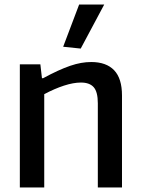

<svg xmlns="http://www.w3.org/2000/svg" viewBox="-20 -822 619 842"><path d="M257 -617 327 -802H437L334 -609ZM67 -540H157L164 -479H169Q204 -498 233.5 -511.5Q263 -525 288 -533.5Q313 -542 335.5 -546Q358 -550 380 -550Q446 -550 480.5 -514Q515 -478 515 -403V0H409V-369Q409 -419 391 -439.5Q373 -460 335 -460Q302 -460 260.5 -446.5Q219 -433 174 -409V0H67Z"/></svg>

Font: Encode Sans Narrow
Style: Medium
Weight: 500
Designer: Pablo Impallari, Andres Torresi
Foundry: Pablo Impallari, Andres Torresi
Version: Version 1.000; ttfautohint (v1.00) -l 8 -r 50 -G 200 -x 14 -